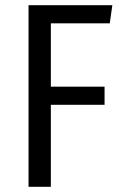

<svg xmlns="http://www.w3.org/2000/svg" viewBox="-20 -720 473 740"><path d="M413 -700 403 -630H176V-386H383V-316H176V0H90V-700Z"/></svg>

Font: Strait
Style: Regular
Weight: 400
Designer: Eduardo Rodriguez Tunni
Foundry: Eduardo Rodriguez Tunni
Version: Version 1.002; ttfautohint (v1.8.4.7-5d5b);gftools[0.9.23]